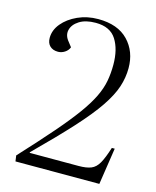

<svg xmlns="http://www.w3.org/2000/svg" viewBox="-112 -822 732 900"><g transform="rotate(15 253.5 -372.5)"><path d="M55 -601Q55 -639 82 -671.5Q109 -704 154 -724.5Q199 -745 253 -745Q348 -745 398.5 -692.5Q449 -640 449 -559Q449 -513 434 -467.5Q419 -422 381.5 -366.5Q344 -311 276.5 -237Q209 -163 104 -59V-56H341Q379 -56 401.5 -65Q424 -74 439 -100.5Q454 -127 470 -178H484L457 0H50L46 -28Q132 -121 191 -189Q250 -257 286.5 -307.5Q323 -358 342.5 -398.5Q362 -439 369 -476.5Q376 -514 376 -556Q376 -631 346 -678Q316 -725 246 -725Q197 -725 167 -706Q137 -687 130.5 -659.5Q124 -632 146 -606L163 -584Q157 -568 141.5 -558Q126 -548 109 -548Q84 -548 69.5 -562Q55 -576 55 -601Z"/></g></svg>

Font: Literata 72pt Light
Style: Italic
Weight: 300
Italic angle: -2°
Designer: Latin by Veronika Burian and Jose Scaglione. Greek by Irene Vlachou. Cyrillic by Vera Evstafieva
Foundry: TypeTogether
Version: Version 3.002